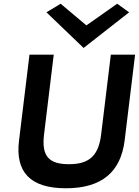

<svg xmlns="http://www.w3.org/2000/svg" viewBox="-20 -996 744 1029"><path d="M229 -930 428 -739 672 -930 608 -976 443 -860 305 -976ZM574 -703 522 -275C508 -159 456 -116 349 -116C242 -116 202 -159 216 -275L268 -703H138L82 -243C61 -74 142 13 333 13C525 13 627 -74 648 -243L704 -703Z"/></svg>

Font: Bluebird
Style: ExtObl
Weight: 400
Designer: Jasper
Foundry: Cannot Into Space Fonts
Version: Version 0.98